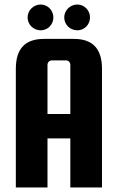

<svg xmlns="http://www.w3.org/2000/svg" viewBox="-20 -829 525 849"><path d="M160 -809C128 -809 102 -783 102 -752C102 -720 128 -695 160 -695C191 -695 216 -720 216 -752C216 -783 191 -809 160 -809ZM322 -809C290 -809 264 -783 264 -752C264 -720 290 -695 322 -695C353 -695 378 -720 378 -752C378 -783 353 -809 322 -809ZM174 -657C91 -657 50 -613 50 -525V0H190V-217H291V0H431V-525C431 -613 390 -657 307 -657ZM190 -542C190 -553 198 -562 209 -562H272C283 -562 291 -553 291 -542V-325H190Z"/></svg>

Font: sklik
Style: Regular
Weight: 400
Designer: Joe Prince
Foundry: Joe Prince
Version: Version 1.001